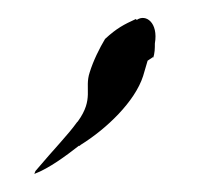

<svg xmlns="http://www.w3.org/2000/svg" viewBox="-20 -111 218 212"><path d="M19 78C19 79 18 80 18 81C34 75 53 61 67 50H68L69 49C98 31 129 1 138 -27L143 -44L149 -48V-47C151 -52 151 -58 151 -63C155 -86 141 -96 131 -89L130 -90C117 -84 109 -80 96 -68C90 -58 83 -44 79 -31C73 -13 84 -2 66 23L65 24C55 38 41 52 19 78Z"/></svg>

Font: SolarCharger
Style: 152
Weight: 100
Designer: Mew Too
Foundry: Cannot Into Space Fonts/KineticPlasma Fonts
Version: Version 1.100